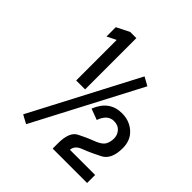

<svg xmlns="http://www.w3.org/2000/svg" viewBox="-152 -625 728 728"><g transform="rotate(45 212.0 -261.0)"><path d="M165 -249.5H117.2V-466.8L80.6 -448.7V-498.5L131.8 -524.4H165ZM233.9 -215.3Q261.2 -284.7 328.6 -284.7Q368.2 -284.7 396 -260Q423.8 -235.4 423.8 -192.9Q423.8 -132.3 387.7 -113.8Q350.6 -95.2 337.9 -90.3Q308.1 -79.1 301.3 -73.7Q287.6 -63.5 286.1 -46.9H421.4V-3.9H236.8V-31.7Q236.8 -93.8 267.6 -108.9Q298.3 -124 308.1 -127.9Q308.1 -127.9 334 -138.4Q359.9 -148.9 367.2 -163.3Q374.5 -177.7 374.5 -195.8Q374.5 -213.9 362.3 -228Q350.1 -242.2 327.6 -242.2Q293.5 -242.2 278.3 -198.7ZM323.7 -424.8 100.1 2 65.9 -16.6 289.6 -443.8Z"/></g></svg>

Font: Meera
Style: Regular
Weight: 400
Designer: Hussain KH and Suresh P for Swathanthra Malayalam Computing (SMC)
Version: Version 7.0.0+20221109